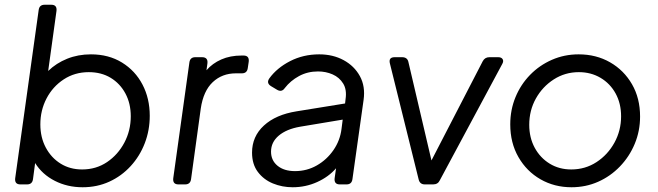

<svg xmlns="http://www.w3.org/2000/svg" viewBox="-20 -777 2772 809"><path d="M328 12Q264 12 211 -15Q158 -42 128 -90L119 -22Q116 0 94 0H66Q41 0 44 -26L143 -735Q146 -757 168 -757H196Q221 -757 218 -731L183 -478Q217 -511 263 -529.5Q309 -548 363 -548Q438 -548 494 -513.5Q550 -479 580.5 -420.5Q611 -362 611 -289Q611 -228 590 -173.5Q569 -119 530.5 -77Q492 -35 440.5 -11.5Q389 12 328 12ZM326 -63Q385 -63 431 -94Q477 -125 504 -176Q531 -227 531 -287Q531 -341 508.5 -383Q486 -425 446.5 -449Q407 -473 354 -473Q295 -473 248.5 -442.5Q202 -412 176 -362Q150 -312 150 -253Q150 -198 173 -155Q196 -112 235.5 -87.5Q275 -63 326 -63Z M732 0Q707 0 710 -26L778 -514Q781 -536 803 -536H831Q857 -536 854 -510L850 -481Q875 -510 912.5 -526.5Q950 -543 998 -543H1006Q1031 -543 1028 -517L1024 -490Q1021 -468 999 -468H974Q916 -468 876.5 -431Q837 -394 826 -320L785 -22Q782 0 760 0Z M1213 12Q1169 12 1130 -4Q1091 -20 1066.5 -52.5Q1042 -85 1042 -134Q1042 -202 1092 -248Q1142 -294 1230 -308L1434 -341L1436 -359Q1442 -399 1426 -425Q1410 -451 1381.5 -463.5Q1353 -476 1320 -476Q1276 -476 1240 -456.5Q1204 -437 1180 -406Q1167 -387 1147 -399L1122 -414Q1101 -427 1115 -447Q1147 -491 1202.5 -519.5Q1258 -548 1325 -548Q1383 -548 1428 -523.5Q1473 -499 1496.5 -456Q1520 -413 1512 -356L1465 -22Q1462 0 1440 0H1412Q1387 0 1390 -26L1396 -68Q1365 -32 1316.5 -10Q1268 12 1213 12ZM1122 -138Q1122 -101 1149.5 -78.5Q1177 -56 1223 -56Q1273 -56 1315 -80Q1357 -104 1385 -144.5Q1413 -185 1419 -234L1424 -273L1244 -243Q1187 -233 1154.5 -205.5Q1122 -178 1122 -138Z M1770 0Q1749 0 1744 -21L1623 -509Q1616 -536 1643 -536H1674Q1697 -536 1701 -515L1798 -101L2014 -519Q2023 -536 2042 -536H2079Q2093 -536 2098 -527.5Q2103 -519 2096 -507L1833 -17Q1825 0 1805 0Z M2388 12Q2316 12 2257.5 -21.5Q2199 -55 2164.5 -115Q2130 -175 2130 -253Q2130 -314 2152 -367.5Q2174 -421 2213.5 -461.5Q2253 -502 2305.5 -525Q2358 -548 2418 -548Q2492 -548 2550.5 -514.5Q2609 -481 2643 -422Q2677 -363 2677 -286Q2677 -225 2654.5 -171Q2632 -117 2592 -75.5Q2552 -34 2500 -11Q2448 12 2388 12ZM2387 -63Q2446 -63 2493.5 -94Q2541 -125 2569 -176Q2597 -227 2597 -287Q2597 -341 2574 -383Q2551 -425 2510.5 -449Q2470 -473 2419 -473Q2361 -473 2313.5 -442.5Q2266 -412 2238 -362Q2210 -312 2210 -251Q2210 -197 2233 -154.5Q2256 -112 2296 -87.5Q2336 -63 2387 -63Z"/></svg>

Font: Pitagon Sans Text
Style: Italic
Weight: 400
Italic angle: -8°
Designer: Travis Tran
Foundry: Pitagon
Version: Version 1.001; ttfautohint (v1.8.4.7-5d5b);gftools[0.9.26]